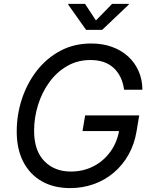

<svg xmlns="http://www.w3.org/2000/svg" viewBox="-20 -962 784 992"><path d="M342.8 9.8Q257.3 9.8 195.6 -25.6Q133.8 -61 100.1 -126.5Q66.4 -191.9 66.4 -282.2Q66.4 -368.7 93 -450Q119.6 -531.2 169.9 -596.2Q220.2 -661.1 291.3 -699.2Q362.3 -737.3 451.2 -737.3Q509.8 -737.3 558.1 -720Q606.4 -702.6 641.4 -670.9Q676.3 -639.2 695.8 -595.5Q715.3 -551.8 715.8 -498.5H621.1Q616.2 -534.2 602.8 -562.3Q589.4 -590.3 567.6 -610.6Q545.9 -630.9 515.9 -641.4Q485.8 -651.9 447.8 -651.9Q380.4 -651.9 326.4 -620.6Q272.5 -589.4 234.4 -536.6Q196.3 -483.9 176.3 -418.9Q156.2 -354 156.2 -286.6Q156.2 -184.1 208.7 -129.9Q261.2 -75.7 346.2 -75.7Q409.2 -75.7 462.2 -102.5Q515.1 -129.4 550.5 -178.5Q585.9 -227.5 596.7 -292.5L623 -284.7H406.2L419.9 -365.7H699.2L685.5 -283.2Q674.3 -216.3 643.8 -162.4Q613.3 -108.4 567.6 -69.8Q522 -31.2 464.6 -10.7Q407.2 9.8 342.8 9.8ZM419.4 -941.9 475.6 -856.4 559.1 -941.9H646L645 -938L507.8 -807.6H424.8L332.5 -938L333 -941.9Z"/></svg>

Font: Inter 16pt
Style: Italic
Weight: 400
Italic angle: -9.3988°
Version: Version 4.001;git-66647c0bb